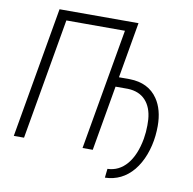

<svg xmlns="http://www.w3.org/2000/svg" viewBox="-90 -802 1035 1029"><g transform="rotate(10 427.5 -287.5)"><path d="M528.3 -407.2H587.4Q689.5 -405.3 739.3 -332Q778.3 -274.9 778.3 -185.5Q778.3 -160.2 775.4 -132.3Q769.5 -77.6 750.7 -27.6Q731.9 22.5 701.2 60.1Q640.1 133.3 547.4 135.7L552.7 86.9Q615.2 85 658 34.7Q700.7 -15.6 716.8 -106Q723.1 -143.1 723.1 -180.2Q723.1 -195.8 722.2 -211.4Q717.3 -277.3 682.4 -314.9Q647.5 -352.5 585.9 -354.5H519L457.5 0H401.9L516.6 -658.2H197.8L83.5 0H27.8L151.4 -710.9H581.1Z"/></g></svg>

Font: MAUL Condensed Light Italic
Style: Light Italic
Weight: 300
Italic angle: -12°
Designer: MAUL
Version: Version 1.0; 2020; ttfautohint (v1.8.3)